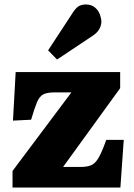

<svg xmlns="http://www.w3.org/2000/svg" viewBox="-20 -838 600 858"><path d="M36 0V-74L299 -425H222Q190 -425 173 -416Q156 -407 145 -380.5Q134 -354 119 -303L38 -299L50 -516H517V-444L262 -92H339Q365 -92 381.5 -97.5Q398 -103 409.5 -117Q421 -131 431.5 -154Q442 -177 455 -213H533L518 0ZM235 -572 195 -613 307 -784Q321 -805 334 -811.5Q347 -818 363 -818Q389 -818 404.5 -804.5Q420 -791 426.5 -773Q433 -755 433 -741Q433 -725 424 -708.5Q415 -692 394 -678Z"/></svg>

Font: Literata 18pt ExtraBold
Style: Regular
Weight: 800
Designer: Latin by Veronika Burian and Jose Scaglione. Greek by Irene Vlachou. Cyrillic by Vera Evstafieva.
Foundry: TypeTogether
Version: Version 3.103;gftools[0.9.29]